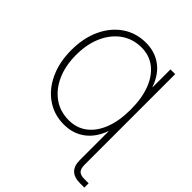

<svg xmlns="http://www.w3.org/2000/svg" viewBox="-255 -886 1238 1238"><g transform="rotate(45 364.5 -267.0)"><path d="M625.5 -727.5V99.1Q625.5 134.8 640.1 149.9Q654.8 165 689 165H728.5V204.1H689Q582.5 204.1 582.5 99.1V-162.6H580.6Q550.8 -79.1 490.5 -34.4Q430.2 10.3 347.7 10.3Q258.3 10.3 189.2 -37.4Q120.1 -85 81.1 -169.4Q42 -253.9 42 -363.3Q42 -473.6 81.3 -558.1Q120.6 -642.6 190.2 -690.2Q259.8 -737.8 350.1 -737.8Q431.6 -737.8 491.5 -693.6Q551.3 -649.4 580.6 -564.9H582.5V-727.5ZM350.1 -31.7Q422.4 -31.7 474.9 -72Q527.3 -112.3 555.9 -186.5Q584.5 -260.7 584.5 -363.3Q584.5 -465.8 555.9 -540.3Q527.3 -614.7 474.9 -655.3Q422.4 -695.8 350.6 -695.8Q272 -695.8 212.4 -653.6Q152.8 -611.3 119.4 -536.6Q85.9 -461.9 85.9 -363.3Q85.9 -264.6 119.4 -190.2Q152.8 -115.7 212.2 -73.7Q271.5 -31.7 350.1 -31.7Z"/></g></svg>

Font: Inter Display ExtraLight
Style: Regular
Weight: 200
Designer: Rasmus Andersson
Foundry: rsms
Version: Version 4.000;git-a52131595